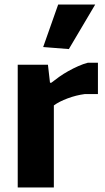

<svg xmlns="http://www.w3.org/2000/svg" viewBox="-20 -825 462 845"><path d="M170 -618 236 -805H399L283 -609ZM58 -540H191L200 -461H206Q221 -473 240 -486.5Q259 -500 280.5 -512Q302 -524 324.5 -534Q347 -544 367 -549H411V-411H353Q315 -406 277.5 -392Q240 -378 217 -361V0H58Z"/></svg>

Font: Encode Sans Narrow
Style: Bold
Weight: 700
Designer: Pablo Impallari, Andres Torresi
Foundry: Pablo Impallari, Andres Torresi
Version: Version 1.000; ttfautohint (v1.00) -l 8 -r 50 -G 200 -x 14 -